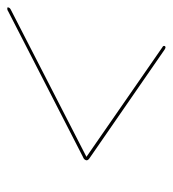

<svg xmlns="http://www.w3.org/2000/svg" viewBox="5 -597 464 514"><g transform="rotate(-90 237.0 -340.0)"><path d="M73.5 -341 73 -340 468 -543Q471 -544.5 472.2 -546Q473.5 -547.5 474 -549.5Q474.5 -551 474 -551.8Q473.5 -552.5 471 -552.5Q470 -552.5 468.2 -552.2Q466.5 -552 464.5 -550.5L74 -350Q70 -348.5 68 -346.5Q66 -344.5 65 -341.5Q64 -337 69.5 -333L361 -131.5Q363 -130.5 364.2 -129.8Q365.5 -129 367 -129Q370.5 -129 371 -132Q371.5 -133.5 370.5 -135Q369.5 -136.5 368 -137Z"/></g></svg>

Font: Fraunces 120pt
Style: Bold Italic
Weight: 700
Italic angle: -16°
Version: Version 1.000;[b76b70a41]